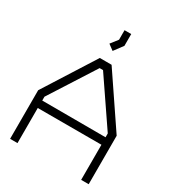

<svg xmlns="http://www.w3.org/2000/svg" viewBox="-215 -1046 1064 1170"><g transform="rotate(30 316.5 -461.0)"><path d="M540 0V-247H92V0H40V-342L267 -700H350L593 -341V0ZM539 -326 321 -646H297L93 -327V-300L539 -299ZM274 -805 313 -855V-922H360V-839L313 -776Z"/></g></svg>

Font: Turret Road
Style: Regular
Weight: 400
Designer: Noponies
Foundry: Noponies
Version: Version 1.001; ttfautohint (v1.8)